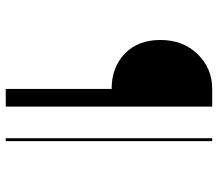

<svg xmlns="http://www.w3.org/2000/svg" viewBox="-64 -676 740 651"><g transform="rotate(90 305.5 -350.0)"><path d="M341 -700V0H281V-359Q208 -359 161.5 -403.5Q115 -448 115 -524.5Q115 -601 163 -650.5Q211 -700 281 -700ZM458 -700V0H448V-700Z"/></g></svg>

Font: Antic
Style: Regular
Weight: 400
Designer: Santiago Orozco
Foundry: Typemade
Version: Version 1.0012